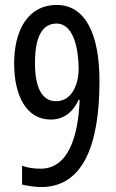

<svg xmlns="http://www.w3.org/2000/svg" viewBox="-20 -744 469 774"><path d="M381 -417C381 -614 320 -724 209 -724C92 -724 37 -621 37 -488C37 -362 84 -262 185 -262C236 -262 275 -292 297 -342H301C296 -198 257 -64 144 -64C114 -64 90 -68 69 -76V0C88 5 122 10 146 10C310 10 381 -150 381 -417ZM208 -649C281 -649 297 -534 297 -467C297 -401 268 -336 206 -336C150 -336 121 -389 121 -490C121 -597 151 -649 208 -649Z"/></svg>

Font: Noto Sans Myanmar UI ExtraCondensed
Style: Regular
Weight: 400
Width: 2
Designer: Monotype Design Team
Foundry: Monotype Imaging Inc.
Version: Version 2.103